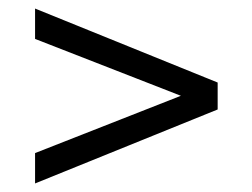

<svg xmlns="http://www.w3.org/2000/svg" viewBox="-20 -566 590 449"><path d="M62 -208 403 -342 62 -475V-546L489 -373V-310L62 -137Z"/></svg>

Font: Montagu Slab
Style: Regular
Weight: 400
Version: Version 1.000